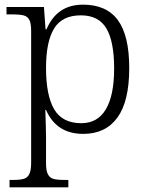

<svg xmlns="http://www.w3.org/2000/svg" viewBox="-20 -566 636 826"><path d="M21 208H39Q68 208 83.5 203Q99 198 106.5 182Q114 166 114 133V-433Q114 -465 106.5 -480Q99 -495 82.5 -499.5Q66 -504 35 -504H8V-536H169L176 -440H180Q225 -546 337 -546Q438 -546 487 -479.5Q536 -413 536 -273Q536 -130 485 -60Q434 10 338 10Q223 10 178 -93H175Q178 -6 178 25V136Q178 168 186 183.5Q194 199 209.5 203.5Q225 208 254 208H274V240H21ZM471 -271Q471 -388 437.5 -444Q404 -500 328 -500Q247 -500 212.5 -443Q178 -386 178 -274Q178 -156 213 -96Q248 -36 330 -36Q400 -36 435.5 -96Q471 -156 471 -271Z"/></svg>

Font: Noto Serif Light
Style: Regular
Weight: 300
Designer: Monotype Design Team
Foundry: Monotype Imaging Inc.
Version: Version 1.001